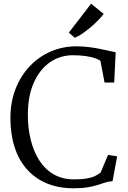

<svg xmlns="http://www.w3.org/2000/svg" viewBox="-20 -1003 689 1034"><path d="M377 11Q295.5 11 232 -15.5Q168.5 -42 124.8 -91.5Q81 -141 58.5 -211Q36 -281 36 -368Q36 -451.5 63 -522Q90 -592.5 138.5 -644.5Q187 -696.5 251.8 -725Q316.5 -753.5 392 -753.5Q425.5 -753.5 457.2 -749.5Q489 -745.5 517 -740Q545 -734.5 567.2 -729.2Q589.5 -724 603 -721.5L595 -558.5H543L521 -674.5Q512 -682.5 492 -689.5Q472 -696.5 441.8 -701Q411.5 -705.5 372 -705.5Q304 -705.5 249.2 -667.8Q194.5 -630 162.2 -558.2Q130 -486.5 130 -384Q130 -314.5 145 -252Q160 -189.5 190.5 -141Q221 -92.5 268 -64.8Q315 -37 379 -37Q420.5 -37 447.5 -41.8Q474.5 -46.5 491.8 -55Q509 -63.5 522 -74L562 -169L611 -161L586 -27Q566.5 -26.5 548 -20.5Q529.5 -14.5 507 -7.2Q484.5 0 453.2 5.5Q422 11 377 11ZM382.5 -800 350.5 -827 470.5 -983 538.5 -928Q526 -911.5 507 -892.2Q488 -873 466 -854.5Q444 -836 422.5 -821.5Q401 -807 383.5 -800Z"/></svg>

Font: Merriweather Light
Style: Regular
Weight: 300
Designer: Eben Sorkin
Foundry: Eben Sorkin
Version: Version 2.100